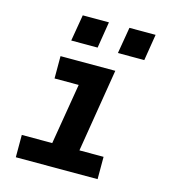

<svg xmlns="http://www.w3.org/2000/svg" viewBox="-109 -825 819 914"><g transform="rotate(15 300.0 -367.5)"><path d="M53 0V-110H203L253 -410H134V-520H404L337 -110H456V0ZM394 -605 416 -735H545L524 -605ZM164 -605 186 -735H315L294 -605Z"/></g></svg>

Font: Iosevka SS04 XBd Ex Obl
Style: Regular
Weight: 800
Width: 7
Italic angle: -9°
Monospace: yes
Designer: Belleve Invis
Foundry: Belleve Invis
Version: Version 19.0.0; ttfautohint (v1.8.4)